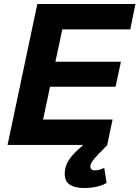

<svg xmlns="http://www.w3.org/2000/svg" viewBox="-20 -730 702 967"><path d="M18 0 168 -710H662L636 -582H294L259 -419H589L562 -293H232L197 -128H547L520 0ZM404 217Q357 217 331.5 200Q306 183 306 146Q306 110 324 80.5Q342 51 377 20L426 -24L521 0L475 47Q455 68 445 82.5Q435 97 435 109Q435 128 459 128Q472 128 484.5 124Q497 120 505 115L517 191Q501 202 469.5 209.5Q438 217 404 217Z"/></svg>

Font: Geist
Style: Bold Italic
Weight: 700
Italic angle: -12°
Designer: Basement.studio, Andrés Briganti, Mateo Zaragoza
Foundry: Basement.studio, Vercel, Andrés Briganti, Guido Ferreyra, Mateo Zaragoza
Version: Version 1.500; ttfautohint (v1.8.4.7-5d5b)